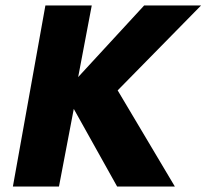

<svg xmlns="http://www.w3.org/2000/svg" viewBox="-20 -680 753 700"><path d="M617.5 0H407L249 -283L195 0H27L145.5 -660H314.5L265 -399L505.5 -660H713L409 -350.5Z"/></svg>

Font: Lucymar Sans ExtraBold
Style: Italic
Weight: 800
Italic angle: -10°
Foundry: The League of Moveable Type (original font) / Main changes by Cristiano Sobral with portions from Mirco Monsees
Version: Version 2.00;August 30, 2020;FontCreator 13.0.0.2681 64-bit